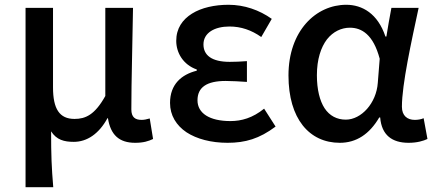

<svg xmlns="http://www.w3.org/2000/svg" viewBox="-20 -584 1822 804"><path d="M87 -175V200H145H203C196 117 194 66 194 -34C217 2 249 10 289 10C344 10 394 -23 430 -89H432C443 -19 479 14 546 14C581 14 602 7 621 -2L607 -88C594 -84 583 -82 573 -82C546 -82 530 -93 530 -126C530 -246 535 -408 537 -551H421V-182C377 -103 338 -86 292 -86C229 -86 202 -128 202 -218V-551H87Z M784 -527C744 -502 718 -465 718 -413C718 -363 747 -313 804 -293V-288C740 -272 692 -231 692 -153C692 -101 718 -59 761 -30C804 -2 864 14 933 14C1007 14 1066 -3 1134 -54L1086 -129C1038 -90 991 -77 945 -77C857 -77 807 -110 807 -164C807 -218 845 -245 925 -245C953 -245 982 -243 1014 -241V-328C988 -326 964 -325 942 -325C866 -325 832 -353 832 -398C832 -447 879 -473 941 -473C989 -473 1033 -458 1074 -429L1118 -505C1066 -542 1003 -564 937 -564C879 -564 824 -552 784 -527Z M1608 -491 1598 -431H1594C1562 -527 1497 -564 1430 -564C1303 -564 1188 -455 1188 -268C1188 -87 1275 14 1403 14C1472 14 1527 -22 1568 -92H1572C1578 -18 1622 14 1691 14C1727 14 1753 6 1770 -2L1754 -89C1743 -84 1729 -82 1717 -82C1686 -82 1663 -99 1663 -137C1663 -231 1703 -411 1733 -551H1676H1619ZM1339 -131C1319 -162 1307 -209 1307 -269C1307 -336 1324 -386 1349 -419C1375 -452 1410 -468 1445 -468C1494 -468 1543 -440 1570 -338L1562 -237C1556 -152 1493 -83 1428 -83C1391 -83 1360 -99 1339 -131Z"/></svg>

Font: GenSekiGothic2 TW M
Style: Regular
Weight: 500
Version: Version 2.100;PS 2.1;hotconv 16.6.51;makeotf.lib2.5.65220 DE